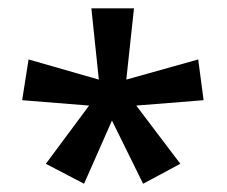

<svg xmlns="http://www.w3.org/2000/svg" viewBox="-20 -728 551 467"><path d="M202.2 -707.8H305.9L287.2 -534.4L462.1 -583.4L475.2 -484.3L311.4 -471.2L418.6 -329.6L328.1 -281.1L252.3 -434.8L184.5 -281.1L91.5 -329.6L196.7 -471.2L33.9 -484.3L49.5 -583.4L220.4 -534.4Z"/></svg>

Font: Khula SemiBold
Style: Regular
Weight: 600
Designer: Erin McLaughlin, Steve Matteson
Version: Version 1.002;PS 1.0;hotconv 1.0.72;makeotf.lib2.5.5900; ttf